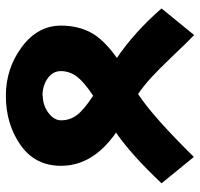

<svg xmlns="http://www.w3.org/2000/svg" viewBox="-34 -662 698 671"><g transform="rotate(90 315.5 -327.0)"><path d="M622 -541 621 -542Q522 -437 444 -383Q560 -302 560 -191Q560 -100 487 -49Q414 2 315 2Q220 2 145 -53.5Q70 -109 70 -191Q70 -249 94 -294.5Q118 -340 183 -386Q93 -447 10 -542L103 -656Q128 -632 175 -582.5Q222 -533 251 -506.5Q280 -480 309 -460Q386 -510 529 -655ZM315 -126V-127Q348 -127 374.5 -146.5Q401 -166 401 -191Q401 -222 382.5 -246.5Q364 -271 315 -303Q268 -272 248.5 -246.5Q229 -221 229 -190Q229 -162 254.5 -144Q280 -126 315 -126Z"/></g></svg>

Font: Martel Sans Heavy
Style: Regular
Weight: 900
Designer: Dan Reynolds and Mathieu Réguer
Foundry: Dan Reynolds and Mathieu Réguer
Version: Version 1.001;PS 001.001;hotconv 1.0.70;makeotf.lib2.5.58329